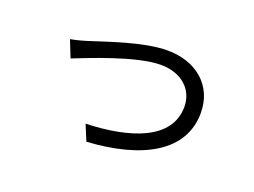

<svg xmlns="http://www.w3.org/2000/svg" viewBox="-85 -687 1170 886"><g transform="rotate(20 500.0 -244.0)"><path d="M164 -401 197 -318C261 -343 477 -433 600 -433C701 -433 767 -372 767 -288C767 -126 579 -66 365 -59L397 18C664 2 848 -96 848 -287C848 -422 746 -506 606 -506C489 -506 327 -447 256 -425C226 -415 193 -406 164 -401Z"/></g></svg>

Font: Noto Sans JP Regular
Style: Regular
Weight: 400
Designer: Ryoko NISHIZUKA (kana & ideographs); Paul D. Hunt (Latin, Greek & Cyrillic); Wenlong ZHANG (bopomofo); Sandoll Communica
Foundry: Adobe Systems Incorporated
Version: Version 1.004;PS 1.004;hotconv 1.0.82;makeotf.lib2.5.63406